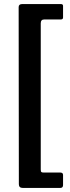

<svg xmlns="http://www.w3.org/2000/svg" viewBox="-20 -762 346 947"><path d="M90 -742C78 -742 72 -737 72 -727L73 147C73 159 79.7 165 93 165H277C286.3 165 291 160.3 291 151V101C291 93 286.3 89 277 89H195C189.7 89 186 88.2 184 86.5C182 84.8 181 80.7 181 74V-647C181 -659.7 186.7 -666 198 -666H280C287.3 -666 291 -669.3 291 -676V-733C291 -739 287.3 -742 280 -742Z"/></svg>

Font: Libre Franklin SemiBold
Style: Regular
Weight: 600
Designer: Pablo Impallari, Rodrigo Fuenzalida
Foundry: Impallari Type
Version: Version 1.002; ttfautohint (v1.5)